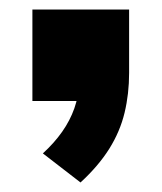

<svg xmlns="http://www.w3.org/2000/svg" viewBox="-20 -212 339 403"><path d="M149 171 70 110Q94 88 110.5 64.5Q127 41 136 15.5Q145 -10 146 -37L186 0H48V-192H251V-59Q251 -15 241.5 24.5Q232 64 209.5 100Q187 136 149 171Z"/></svg>

Font: Nunito Sans 9pt Black
Style: Regular
Weight: 900
Version: Version 3.101;gftools[0.9.27]